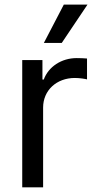

<svg xmlns="http://www.w3.org/2000/svg" viewBox="-20 -803 415 823"><path d="M75.3 0H164.8V-342C164.8 -415.5 222.3 -468.8 300.8 -468.8C322.8 -468.8 346.6 -464.5 353 -462.7V-552.2C343 -553.3 321.4 -554 308.6 -554C243.6 -554 187.5 -517 167.6 -462H161.9V-545.5H75.3ZM168 -619H244.7L355.1 -783.4H253.6Z"/></svg>

Font: Margiela Sans Text
Style: Regular
Weight: 400
Designer: Stefan Endress, Andreas Faust
Version: Version 1.100;FEAKit 1.0